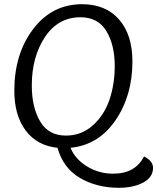

<svg xmlns="http://www.w3.org/2000/svg" viewBox="-20 -694 747 912"><path d="M362 -612Q256 -612 193.5 -518Q131 -424 131 -288Q131 -185 170.5 -117.5Q210 -50 293 -50Q367 -50 421 -98.5Q475 -147 500 -220.5Q525 -294 525 -381Q525 -480 485.5 -546Q446 -612 362 -612ZM315 8Q337 62 393.5 96.5Q450 131 517 131Q623 131 664 49Q707 71 707 103Q707 148 660.5 173Q614 198 544 198Q441 198 361 152Q281 106 253 8Q156 -2 102 -74Q48 -146 48 -263Q48 -438 137.5 -556Q227 -674 370 -674Q482 -674 545.5 -601.5Q609 -529 609 -402Q609 -240 528.5 -122.5Q448 -5 315 8Z"/></svg>

Font: Overlock
Style: Italic
Weight: 400
Designer: Dario Muhafara
Foundry: Dario Manuel Muhafara
Version: Version 1.002